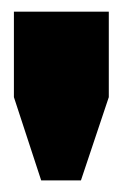

<svg xmlns="http://www.w3.org/2000/svg" viewBox="-20 -708 211 330"><path d="M167 -541 119.1 -397.9H50.8L3.9 -541V-688H167Z"/></svg>

Font: Archivo-RBTV
Style: Regular
Weight: 500
Designer: Hector Gatti
Foundry: Hector Gatti
Version: ""